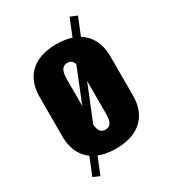

<svg xmlns="http://www.w3.org/2000/svg" viewBox="-186 -769 849 953"><g transform="rotate(-30 238.5 -292.0)"><path d="M104 89 67 73 367 -673 406 -657ZM241 10Q179 10 133.5 -11Q88 -32 63.5 -74Q39 -116 39 -179V-399Q39 -462 63.5 -504Q88 -546 133.5 -567Q179 -588 241 -588Q303 -588 348.5 -567Q394 -546 419 -504Q444 -462 444 -399V-179Q444 -116 419 -74Q394 -32 348.5 -11Q303 10 241 10ZM242 -98Q258 -98 267 -106.5Q276 -115 279.5 -130.5Q283 -146 283 -168V-410Q283 -432 279.5 -447.5Q276 -463 267 -471.5Q258 -480 242 -480Q226 -480 217 -471.5Q208 -463 204 -447.5Q200 -432 200 -410V-168Q200 -146 204 -130.5Q208 -115 217 -106.5Q226 -98 242 -98Z"/></g></svg>

Font: Oswald
Style: Bold
Weight: 700
Designer: Vernon Adams
Foundry: Vernon Adams
Version: Version 4.103;gftools[0.9.33.dev8+g029e19f]